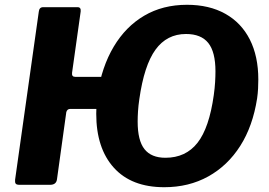

<svg xmlns="http://www.w3.org/2000/svg" viewBox="-20 -772 1125 802"><path d="M454 -317H273Q261 -317 257 -304L218 -23Q215 0 189 0H62Q49 0 45.5 -5Q42 -10 43 -21L142 -723Q144 -742 160 -742H304Q319 -742 317 -724L281 -468Q279 -451 294 -451H471ZM666 10Q529 10 455.5 -71.5Q382 -153 382 -297Q382 -315 383 -335.5Q384 -356 387 -377Q405 -493 455 -577Q505 -661 582.5 -706.5Q660 -752 761 -752Q854 -752 921 -714.5Q988 -677 1023.5 -607Q1059 -537 1059 -440Q1059 -422 1058 -402Q1057 -382 1054 -361Q1036 -245 983.5 -162.5Q931 -80 850 -35Q769 10 666 10ZM671 -113Q756 -113 805 -175.5Q854 -238 873 -375Q877 -404 878.5 -428.5Q880 -453 880 -474Q880 -555 850 -592.5Q820 -630 757 -630Q677 -630 629.5 -564.5Q582 -499 562 -358Q558 -331 556.5 -307.5Q555 -284 555 -264Q555 -185 583.5 -149Q612 -113 671 -113Z"/></svg>

Font: Libre Franklin
Style: Bold Italic
Weight: 700
Italic angle: -8°
Designer: Pablo Impallari, Rodrigo Fuenzalida, Nhung Nguyen
Foundry: Impallari Type
Version: Version 3.000